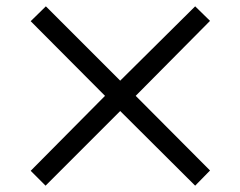

<svg xmlns="http://www.w3.org/2000/svg" viewBox="-20 -561 760 607"><path d="M644 -22 409 -258 644 -495 597 -541 360 -306 125 -541 77 -494 312 -258 77 -21 124 26 360 -210 597 26Z"/></svg>

Font: mjx-stx-n
Style: Regular
Weight: 500
Version: 1.0.0